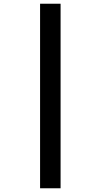

<svg xmlns="http://www.w3.org/2000/svg" viewBox="-20 -781 541 1030"><path d="M195 -761H305V229H195Z"/></svg>

Font: Noto Sans Ethiopic SemiCondensed
Style: Bold
Weight: 700
Width: 4
Designer: Monotype Design Team
Foundry: Monotype Imaging Inc.
Version: Version 2.102; ttfautohint (v1.8.4.7-5d5b)